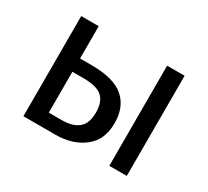

<svg xmlns="http://www.w3.org/2000/svg" viewBox="-110 -701 949 875"><g transform="rotate(30 364.0 -263.5)"><path d="M468 -180Q468 -91 408.5 -45.5Q349 0 261 0H92V-527H184V-357H244Q362 -357 415 -311Q468 -265 468 -180ZM636 -527V0H544V-527ZM370 -180Q370 -235 341.5 -261Q313 -287 243 -287H184V-72H253Q309 -72 339.5 -97Q370 -122 370 -180Z"/></g></svg>

Font: Fira Sans
Style: Regular
Weight: 400
Designer: bBox Type GmbH & Carrois Corporate GbR & Edenspiekermann AG
Foundry: bBox Type GmbH & Carrois Corporate GbR & Edenspiekermann AG
Version: Version 4.301